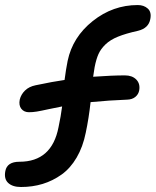

<svg xmlns="http://www.w3.org/2000/svg" viewBox="-24 -730 618 761"><path d="M59.1 11.2Q25.9 11.2 8.5 -4.9Q-8.8 -21 -2.9 -51.8Q3.9 -88.9 53.2 -88.9Q181.6 -88.9 208 -226.1Q217.3 -269.5 222.2 -308.1Q200.7 -304.2 169.4 -297.4Q138.2 -290.5 121.8 -287.8Q105.5 -285.2 90.8 -285.2Q71.3 -285.2 60.5 -298.8Q49.8 -312.5 54.2 -335Q59.1 -355.5 75 -371.1Q90.8 -386.7 117.2 -392.1Q186.5 -406.7 231.9 -413.1Q237.3 -455.1 244.1 -488.8Q263.7 -583 343.5 -646.5Q423.3 -710 522 -710Q546.4 -710 561.8 -696Q577.1 -682.1 571.8 -654.8Q565.4 -618.2 522.9 -607.9Q474.6 -597.2 443.8 -584.7Q413.1 -572.3 394.3 -554.2Q375.5 -536.1 366.5 -516.1Q357.4 -496.1 351.1 -463.9Q350.1 -457 348.1 -444.6Q346.2 -432.1 345.2 -425.8Q420.4 -431.2 471.2 -431.2Q500 -431.2 516.1 -414.8Q532.2 -398.4 527.8 -372.1Q524.9 -356 512.2 -345.7Q499.5 -335.4 479 -335Q411.1 -332.5 335 -325.2Q328.1 -261.7 315.9 -204.1Q304.7 -147.9 279.8 -105.5Q254.9 -63 220 -38.1Q185.1 -13.2 145 -1Q105 11.2 59.1 11.2Z"/></svg>

Font: Shantell Sans Irregular
Style: Italic
Weight: 500
Italic angle: -11.31°
Designer: Stephen Nixon, Anya Danilova, Shantell Martin
Foundry: Arrow Type
Version: Version 1.006;[9816181b4]